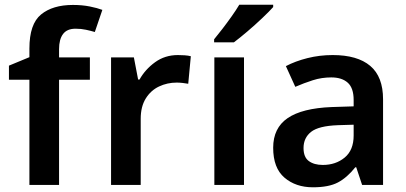

<svg xmlns="http://www.w3.org/2000/svg" viewBox="-20 -786 1725 816"><path d="M362 -447H231V0H105V-447H18V-507L105 -543V-580Q105 -684 154.5 -724.5Q204 -765 290 -765Q329 -765 361.5 -758.5Q394 -752 415 -744L383 -650Q366 -655 345.5 -659.5Q325 -664 301 -664Q265 -664 248 -641.5Q231 -619 231 -577V-542H362Z M736 -552Q749 -552 764.5 -551Q780 -550 791 -547L780 -430Q770 -432 756 -433.5Q742 -435 731 -435Q691 -435 656 -418.5Q621 -402 599.5 -367.5Q578 -333 578 -281V0H452V-542H549L567 -448H573Q597 -491 639 -521.5Q681 -552 736 -552Z M1017 0H891V-542H1017ZM1141 -756Q1125 -738 1094.5 -709Q1064 -680 1031 -652Q998 -624 974 -606H890V-619Q905 -637 925 -663Q945 -689 964.5 -716.5Q984 -744 997 -766H1141Z M1394 -552Q1499 -552 1553.5 -506Q1608 -460 1608 -364V0H1519L1494 -75H1490Q1455 -31 1416 -10.5Q1377 10 1310 10Q1237 10 1189 -31Q1141 -72 1141 -158Q1141 -242 1202.5 -284Q1264 -326 1389 -331L1483 -334V-361Q1483 -412 1458 -434.5Q1433 -457 1388 -457Q1347 -457 1309.5 -445Q1272 -433 1235 -417L1195 -505Q1235 -526 1286.5 -539Q1338 -552 1394 -552ZM1417 -254Q1334 -251 1302 -225.5Q1270 -200 1270 -157Q1270 -118 1292.5 -101.5Q1315 -85 1352 -85Q1407 -85 1445 -116.5Q1483 -148 1483 -210V-256Z"/></svg>

Font: Noto Sans Sinhala UI SemiBold
Style: Regular
Weight: 600
Designer: Jelle Bosma - Monotype Design Team
Foundry: Monotype Imaging Inc.
Version: Version 2.006; ttfautohint (v1.8.4.7-5d5b)